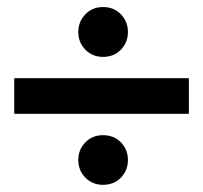

<svg xmlns="http://www.w3.org/2000/svg" viewBox="-20 -575 571 540"><path d="M220 -435.3Q200.2 -455.6 200.2 -484.9Q200.2 -514.2 220 -534.7Q239.7 -555.2 270 -555.2Q300.3 -555.2 320.1 -534.7Q339.8 -514.2 339.8 -484.9Q339.8 -455.6 320.1 -435.3Q300.3 -415 270 -415Q239.7 -415 220 -435.3ZM20 -254.9V-355H511.2V-254.9ZM220 -75.4Q200.2 -95.7 200.2 -125Q200.2 -154.3 220 -174.6Q239.7 -194.8 270 -194.8Q300.3 -194.8 320.1 -174.6Q339.8 -154.3 339.8 -125Q339.8 -95.7 320.1 -75.4Q300.3 -55.2 270 -55.2Q239.7 -55.2 220 -75.4Z"/></svg>

Font: Copperplate Sans CC Heavy
Style: Regular
Weight: 400
Designer: indestructible type*
Foundry: Cowboy Collective
Version: Version 1.000